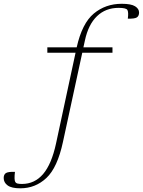

<svg xmlns="http://www.w3.org/2000/svg" viewBox="-176 -762 755 1014"><path d="M156.5 -12.5Q127.5 123 69.2 177.8Q11 232.5 -69 232.5Q-115 232.5 -135.8 217.2Q-156.5 202 -156.5 178Q-156.5 160 -145 152.2Q-133.5 144.5 -97 145.5Q-102 187 -95.5 198.5Q-91.5 205.5 -82.8 207.5Q-74 209.5 -60 209.5Q7 209.5 51.8 157Q96.5 104.5 120 -4.5L223 -483.5H74V-512H229Q257.5 -639 319.5 -690.5Q381.5 -742 467 -742Q516.5 -742 537.5 -728.8Q558.5 -715.5 558.5 -696Q558.5 -678 547 -670.2Q535.5 -662.5 499 -663.5Q503.5 -697 497 -709Q491 -720.5 450.5 -720.5Q382 -720.5 336.2 -676.5Q290.5 -632.5 272.5 -548.5L264.5 -512H418V-483.5H258.5Z"/></svg>

Font: Newsreader Caption ExtraLight
Style: Italic
Weight: 275
Italic angle: -17°
Designer: Hugues Gentile
Foundry: Production Type
Version: Version 1.001